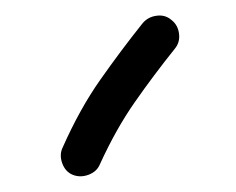

<svg xmlns="http://www.w3.org/2000/svg" viewBox="-20 -769 300 244"><path d="M197.8 -743.7Q206.1 -737.3 207.5 -726.3Q209 -715.3 202.1 -707Q174.8 -672.9 151.1 -638.9Q127.4 -605 106.9 -560.1Q103 -550.8 92.5 -546.9Q82 -543 72.3 -546.9Q63 -550.8 59.1 -561.5Q55.2 -572.3 59.6 -581.5Q81.5 -630.9 107.7 -668Q133.8 -705.1 161.1 -739.3Q168 -747.6 179 -749Q189.9 -750.5 197.8 -743.7Z"/></svg>

Font: Mikhak-DS1-FD Medium
Style: Regular
Weight: 500
Designer: Amin Abedi
Version: Version 3.2